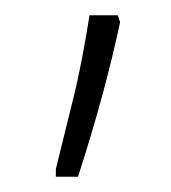

<svg xmlns="http://www.w3.org/2000/svg" viewBox="-20 -834 224 251"><path d="M53 -603H82C106 -677 124 -744 137 -805L134 -814H97C93 -788 84 -736 73 -694L53 -613Z"/></svg>

Font: Noto Serif Armenian ExtraCondensed Light
Style: Regular
Weight: 300
Width: 2
Designer: Monotype Design Team
Foundry: Monotype Imaging Inc.
Version: Version 2.008